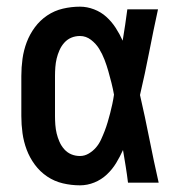

<svg xmlns="http://www.w3.org/2000/svg" viewBox="-20 -548 540 576"><path d="M220 8Q194 8 168.5 2Q143 -4 121.5 -18.5Q100 -33 84.5 -54Q69 -75 60 -99Q51 -123 47.5 -148.5Q44 -174 44 -200V-320Q44 -346 47.5 -371.5Q51 -397 60 -421Q69 -445 84.5 -466Q100 -487 121.5 -501.5Q143 -516 168.5 -522Q194 -528 220 -528Q241 -528 262 -520Q283 -512 299 -497.5Q315 -483 327 -464.5Q339 -446 348 -426Q352 -450 355.5 -473.5Q359 -497 362 -520H454Q440 -456 427.5 -391.5Q415 -327 400 -263Q415 -198 428 -132Q441 -66 456 0H364Q361 -25 357 -49.5Q353 -74 349 -98Q340 -78 328.5 -59Q317 -40 300.5 -24.5Q284 -9 263 -0.5Q242 8 220 8ZM220 -80Q234 -80 246.5 -87.5Q259 -95 268 -105.5Q277 -116 283 -129Q289 -142 294 -155Q299 -168 303 -181.5Q307 -195 310.5 -208.5Q314 -222 317 -236Q320 -250 322 -264Q319 -281 314.5 -299Q310 -317 305 -334.5Q300 -352 293.5 -369Q287 -386 277.5 -401.5Q268 -417 253 -428.5Q238 -440 220 -440Q206 -440 194 -435Q182 -430 173 -420Q164 -410 158.5 -397.5Q153 -385 150 -372.5Q147 -360 146 -346.5Q145 -333 145 -320V-200Q145 -187 146 -173.5Q147 -160 150 -147.5Q153 -135 158.5 -122.5Q164 -110 173 -100Q182 -90 194 -85Q206 -80 220 -80Z"/></svg>

Font: Iosevka Term Semibold
Style: Regular
Weight: 600
Monospace: yes
Designer: Belleve Invis
Foundry: Belleve Invis
Version: Version 31.4.0